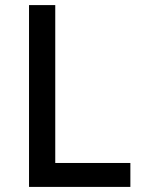

<svg xmlns="http://www.w3.org/2000/svg" viewBox="-20 -734 603 754"><path d="M94 0H492V-94H197V-714H94Z"/></svg>

Font: Noto Sans Mono SemiCondensed Medium
Style: Regular
Weight: 500
Width: 4
Designer: Monotype Design Team
Foundry: Monotype Imaging Inc.
Version: Version 2.014